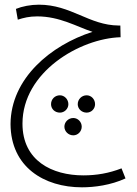

<svg xmlns="http://www.w3.org/2000/svg" viewBox="-20 -406 587 820"><path d="M330 394C383 394 453 385 516 356L499 313C445 334 392 343 336 343C203 343 76 281 76 122C76 -99 322 -242 495 -247L494 -297H487C360 -298 284 -386 146 -386C111 -386 75 -379 48 -368L56 -322C81 -330 105 -336 139 -336C235 -336 308 -292 375 -270C197 -213 26 -71 25 124C26 307 168 394 330 394ZM236 75C255 75 272 59 272 39C272 18 255 1 236 1C214 1 198 18 198 39C198 59 214 75 236 75ZM350 75C370 75 386 59 386 39C386 18 370 1 350 1C329 1 312 18 312 39C312 59 329 75 350 75ZM293 172C313 172 329 155 329 135C329 115 313 98 293 98C272 98 255 115 255 135C255 155 272 172 293 172Z"/></svg>

Font: Noto Sans Arabic Cond Light
Style: Regular
Weight: 300
Width: 3
Designer: Monotype Design Team, Nadine Chahine, Nizar Qandah and Khaled Hosny
Foundry: Monotype Imaging Inc.
Version: Version 2.012